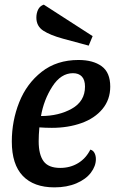

<svg xmlns="http://www.w3.org/2000/svg" viewBox="-20 -789 497 829"><path d="M31 -178Q31 -267 63 -347.5Q95 -428 160 -479Q225 -530 319 -530Q382 -530 419 -503Q456 -476 456 -415Q456 -359 422.5 -318.5Q389 -278 331.5 -257.5Q274 -237 204 -237Q176 -237 150 -239Q147 -206 147 -179Q147 -122 168 -93Q189 -64 240 -64Q283 -64 317 -84.5Q351 -105 370 -143Q382 -140 388 -128.5Q394 -117 394 -102Q394 -72 372.5 -43.5Q351 -15 310 2.5Q269 20 215 20Q126 20 78.5 -29.5Q31 -79 31 -178ZM347 -415Q347 -444 333.5 -458.5Q320 -473 295 -473Q243 -473 206 -415.5Q169 -358 157 -288Q234 -288 290.5 -320Q347 -352 347 -415ZM137 -713Q137 -732 144.5 -747.5Q152 -763 169 -769L380 -633L363 -592L252 -622Q197 -637 167 -656.5Q137 -676 137 -713Z"/></svg>

Font: Sansita SW
Style: Italic
Weight: 400
Italic angle: -11°
Designer: Pablo Cosgaya
Foundry: Omnibus-Type
Version: Version 1.000